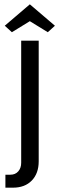

<svg xmlns="http://www.w3.org/2000/svg" viewBox="-20 -708 274 888"><path d="M35 -559 2 -589 118 -688 234 -589 201 -559 118 -610ZM5 100H28Q51 100 64.5 84.5Q78 69 78 45V-520H159V38Q159 94 127 127Q95 160 40 160H5Z"/></svg>

Font: Homenaje
Style: Regular
Weight: 400
Designer: Constanza Artigas Preller, Agustina Mingote
Foundry: Constanza Artigas Preller, Agustina Mingote
Version: Version 1.100